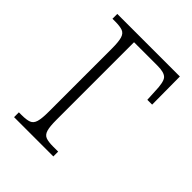

<svg xmlns="http://www.w3.org/2000/svg" viewBox="-162 -620 705 705"><g transform="rotate(45 190.5 -268.0)"><path d="M33 0V-25H47Q72 -25 85.5 -30Q99 -35 104 -52Q109 -69 109 -104V-432Q109 -467 104 -484Q99 -501 85.5 -506Q72 -511 47 -511H33V-536H358L359 -391H334L332 -430Q331 -480 319 -493Q307 -506 273 -506H150V-103Q150 -68 155 -51.5Q160 -35 173 -30Q186 -25 211 -25H237V0Z"/></g></svg>

Font: Noto Serif Condensed ExtraLight
Style: Regular
Weight: 200
Width: 3
Designer: Monotype Design Team
Foundry: Monotype Imaging Inc.
Version: Version 2.013; ttfautohint (v1.8.4.7-5d5b)